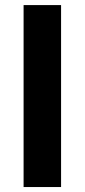

<svg xmlns="http://www.w3.org/2000/svg" viewBox="-20 -754 341 774"><path d="M226.2 0H75.1V-733.5H226.2Z"/></svg>

Font: Vazir FD
Style: Bold
Weight: 700
Foundry: DejaVu fonts team - Redesigned by Saber Rastikerdar
Version: Version 21.10;October 20, 2019;FontCreator 12.0.0.2547 64-bi